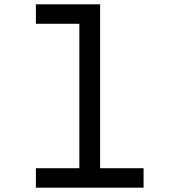

<svg xmlns="http://www.w3.org/2000/svg" viewBox="-20 -868 790 888"><path d="M146 -848H443V-90H644V0H146V-90H347V-758H146Z"/></svg>

Font: Martian Mono SemiExpanded Light
Style: Regular
Weight: 300
Width: 6
Monospace: yes
Designer: Roman Shamin
Foundry: Evil Martians
Version: Version 0.930